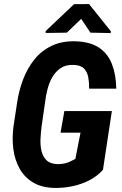

<svg xmlns="http://www.w3.org/2000/svg" viewBox="-20 -927 608 957"><path d="M537.6 -373.5 493.2 -80.6Q463.9 -47.9 424.3 -27.8Q384.8 -7.8 340.8 1.2Q296.9 10.3 254.4 9.8Q189 8.8 145.5 -17.1Q102.1 -43 77.9 -86.2Q53.7 -129.4 46.6 -183.1Q39.6 -236.8 46.9 -294.9L65.4 -416Q74.2 -476.1 95.2 -531.2Q116.2 -586.4 150.9 -629.9Q185.5 -673.3 236.1 -698Q286.6 -722.7 354.5 -721.2Q428.7 -719.2 473.1 -689.7Q517.6 -660.2 538.1 -607.2Q558.6 -554.2 559.6 -484.9H424.3Q424.8 -515.1 419.9 -541.7Q415 -568.4 398.9 -585.2Q382.8 -602.1 347.2 -603.5Q308.6 -605 283 -587.9Q257.3 -570.8 241.2 -543Q225.1 -515.1 216.6 -481.7Q208 -448.2 204.6 -417L187 -294.4Q183.6 -266.6 181.9 -234.9Q180.2 -203.1 186.8 -174.6Q193.4 -146 212.4 -127.7Q231.4 -109.4 269 -108.9Q286.1 -108.9 300.5 -112.1Q314.9 -115.2 328.4 -121.3Q341.8 -127.4 355.5 -134.8L381.3 -265.6H281.7L300.8 -373.5ZM423.8 -906.7 532.2 -771.5V-762.2L430.7 -764.2L384.8 -833L313 -764.2L207.5 -762.7V-772L349.1 -906.2Z"/></svg>

Font: Roboto Condensed
Style: Bold Italic
Weight: 700
Italic angle: -12°
Designer: Christian Robertson
Foundry: Google
Version: Version 3.0